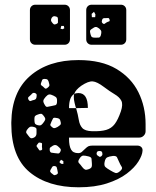

<svg xmlns="http://www.w3.org/2000/svg" viewBox="-20 -785 663 815"><path d="M314 10Q183 10 105.5 -54.5Q28 -119 28 -259V-266Q30 -395 107.5 -462.5Q185 -530 313 -530Q411 -530 474 -492.5Q537 -455 567.5 -393.5Q598 -332 598 -258V-228Q598 -217 590 -209Q582 -201 571 -201H273V-196Q273 -166 281.5 -150.5Q290 -135 312 -135Q321 -135 327 -140Q333 -145 341 -153Q350 -162 356 -164.5Q362 -167 374 -167H563Q573 -167 579.5 -161Q586 -155 585 -145Q584 -126 567.5 -99.5Q551 -73 518 -48Q485 -23 434 -6.5Q383 10 314 10ZM170 -450Q161 -450 159 -445.5Q157 -441 154 -432Q152 -427 154.5 -424Q157 -421 162 -418Q167 -413 170.5 -410Q174 -407 180 -411Q187 -416 189 -420Q191 -424 188 -433Q186 -442 182.5 -446Q179 -450 170 -450ZM273 -326H303Q302 -328 301 -331Q296 -349 294 -362Q292 -375 295 -386Q302 -390 313 -390Q353 -390 353 -327L303 -326Q311 -298 314.5 -276Q318 -254 329.5 -241.5Q341 -229 371 -228Q408 -227 430.5 -233.5Q453 -240 467 -258.5Q481 -277 493 -312Q503 -342 495 -357.5Q487 -373 466.5 -385Q446 -397 421 -416Q392 -438 373.5 -439.5Q355 -441 325 -421Q300 -403 295 -386Q273 -374 273 -326ZM129 -390Q123 -392 119.5 -390Q116 -388 112 -383Q106 -377 101.5 -373.5Q97 -370 101 -362Q106 -354 111 -356.5Q116 -359 125 -361Q134 -363 135 -373Q136 -379 135.5 -383Q135 -387 129 -390ZM207 -379Q195 -385 188.5 -384Q182 -383 174 -374Q165 -364 164 -357.5Q163 -351 170 -340Q175 -330 181.5 -331.5Q188 -333 199 -335Q209 -337 215 -338.5Q221 -340 222 -351Q223 -363 220.5 -368.5Q218 -374 207 -379ZM164 -295Q159 -302 154 -302Q149 -302 141 -299Q132 -296 129 -292.5Q126 -289 126 -280Q126 -269 127.5 -263Q129 -257 139 -254Q150 -251 155 -254.5Q160 -258 167 -268Q173 -276 172 -281.5Q171 -287 164 -295ZM215 -285Q207 -286 205 -282Q203 -278 199 -270Q196 -262 194 -257.5Q192 -253 198 -248Q205 -241 210 -241Q215 -241 224 -246Q232 -251 236 -255Q240 -259 237 -269Q235 -279 230 -281.5Q225 -284 215 -285ZM124 -246Q112 -249 106.5 -246Q101 -243 94 -233Q89 -224 92.5 -219.5Q96 -215 102 -207Q107 -200 111 -198.5Q115 -197 122 -200Q135 -205 135 -219Q135 -230 135 -236.5Q135 -243 124 -246ZM158 -163Q158 -170 158.5 -174Q159 -178 153 -179Q146 -181 143.5 -178.5Q141 -176 137 -170Q134 -166 135.5 -163.5Q137 -161 140 -157Q144 -152 146 -148.5Q148 -145 154 -147Q160 -149 159 -153Q158 -157 158 -163ZM226 -164Q217 -173 205 -167Q197 -162 193.5 -159Q190 -156 191 -147Q193 -138 198 -137Q203 -136 212 -135Q221 -134 226.5 -133.5Q232 -133 236 -141Q240 -149 236.5 -153.5Q233 -158 226 -164ZM414 -137Q412 -142 409.5 -143Q407 -144 402 -144Q393 -144 391 -138Q388 -130 394 -125Q399 -122 401.5 -120Q404 -118 409 -121Q414 -125 414.5 -128Q415 -131 414 -137ZM370 -92Q369 -104 368.5 -111Q368 -118 356 -121Q341 -125 333 -124.5Q325 -124 317 -111Q309 -99 315 -93Q321 -87 329 -76Q336 -67 341.5 -65Q347 -63 357 -67Q367 -71 369 -76.5Q371 -82 370 -92ZM485 -99Q480 -111 476.5 -117.5Q473 -124 459 -123Q443 -121 435 -117Q427 -113 424 -97Q421 -82 427.5 -76Q434 -70 448 -62Q461 -54 469.5 -51Q478 -48 490 -59Q502 -69 496.5 -77Q491 -85 485 -99ZM249 -101 239 -107 232 -97 239 -90 249 -89ZM213 -80Q206 -81 203.5 -78.5Q201 -76 198 -70Q194 -64 193 -60Q192 -56 197 -51Q204 -45 208 -42.5Q212 -40 220 -44Q227 -48 225.5 -53Q224 -58 223 -66Q222 -72 220.5 -75.5Q219 -79 213 -80ZM369 -595Q359 -595 352.5 -601.5Q346 -608 346 -618V-742Q346 -752 352.5 -758.5Q359 -765 369 -765H493Q503 -765 509.5 -758.5Q516 -752 516 -742V-618Q516 -608 509.5 -601.5Q503 -595 493 -595ZM130 -595Q120 -595 113.5 -601.5Q107 -608 107 -618V-742Q107 -752 113.5 -758.5Q120 -765 130 -765H254Q264 -765 270.5 -758.5Q277 -752 277 -742V-618Q277 -608 270.5 -601.5Q264 -595 254 -595ZM385 -724 379 -735 369 -726 370 -712H384ZM217 -715Q206 -719 200 -710Q193 -699 200 -691Q205 -684 208.5 -682Q212 -680 219 -683Q226 -686 226 -690Q226 -694 226 -701Q226 -708 224.5 -711Q223 -714 217 -715ZM427 -708Q416 -709 414 -702Q412 -696 412 -692.5Q412 -689 417 -685Q421 -682 424 -684Q427 -686 431 -689Q438 -693 442.5 -694Q447 -695 445 -702Q443 -709 438.5 -708.5Q434 -708 427 -708ZM251 -675H240L237 -663L246 -661L253 -665ZM401 -664Q392 -671 386 -670.5Q380 -670 371 -663Q362 -658 362 -652.5Q362 -647 365 -637Q367 -629 371.5 -627Q376 -625 385 -625Q394 -625 399.5 -625.5Q405 -626 408 -635Q411 -646 410 -651.5Q409 -657 401 -664Z"/></svg>

Font: Rubik Moonrocks
Style: Regular
Weight: 400
Designer: Hubert and Fischer, NaN
Foundry: Hubert and Fischer, NaN
Version: Version 2.200